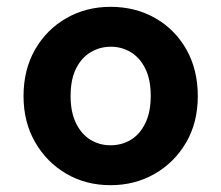

<svg xmlns="http://www.w3.org/2000/svg" viewBox="-20 -531 649 563"><path d="M304 12Q232 12 174.5 -21.5Q117 -55 83 -114Q49 -173 49 -249Q49 -327 83 -386Q117 -445 175 -478Q233 -511 304 -511Q377 -511 435 -478Q493 -445 526.5 -386Q560 -327 560 -249Q560 -172 526 -113.5Q492 -55 434 -21.5Q376 12 304 12ZM304 -105Q337 -105 363.5 -121Q390 -137 406 -169.5Q422 -202 422 -250Q422 -298 406 -330Q390 -362 363.5 -378Q337 -394 305 -394Q273 -394 246 -378Q219 -362 203 -330Q187 -298 187 -249Q187 -202 203 -169.5Q219 -137 245.5 -121Q272 -105 304 -105Z"/></svg>

Font: DM Sans 20pt
Style: Bold
Weight: 700
Version: Version 4.004;gftools[0.9.30]